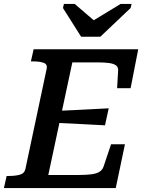

<svg xmlns="http://www.w3.org/2000/svg" viewBox="-44 -962 735 982"><path d="M371 -774H469L624 -921L629 -942H573L397 -835L465 -833L338 -942H283L278 -921ZM595 -224 548 0H-24L-10 -62H1Q34 -62 57.5 -68.5Q81 -75 86 -98L195 -612Q199 -634 178.5 -641Q158 -648 125 -648H114L128 -710H663L624 -511H555L560 -599Q562 -617 550.5 -626.5Q539 -636 515 -639.5Q491 -643 451 -643H326L203 -67H355Q397 -67 423.5 -70.5Q450 -74 465 -83.5Q480 -93 486 -111L524 -224ZM250 -395Q294 -397 337.5 -399Q381 -401 424.5 -403.5Q468 -406 512 -408L493 -321Q451 -323 408 -325.5Q365 -328 322.5 -330Q280 -332 237 -334Z"/></svg>

Font: Roboto Serif Medium
Style: Italic
Weight: 500
Italic angle: -10°
Designer: Greg Gazdowicz
Foundry: Commercial Type
Version: Version 1.008